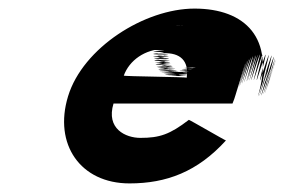

<svg xmlns="http://www.w3.org/2000/svg" viewBox="-20 -484 662 447"><path d="M530.5 -270C572.1 -406 529.9 -268 531.8 -274C573.3 -410 530.9 -271 532.7 -277C574 -412 533.1 -275 534.6 -280C576.2 -416 533.4 -276 536.2 -282C577.8 -418 536.3 -279 539.4 -286C582 -422 540.8 -284 543.7 -290C587.2 -426 545.7 -287 548.6 -293C592.2 -429 551.4 -289 554.2 -295C596.8 -431 553.7 -290 556.5 -296C598.8 -431 558 -291 560.8 -297C603.1 -432 561.6 -293 565.1 -298C608.4 -433 567.6 -293 571.1 -298C614.4 -433 573.6 -293 578.1 -298C621.4 -433 581.3 -292 585.8 -297C629.1 -432 588 -291 592.5 -296C635.8 -431 594.7 -290 597.9 -294C640.9 -428 599.4 -286 601.7 -290C643.6 -424 601.5 -283 603.7 -287C645.7 -421 602 -278 603.2 -282C644.2 -416 601.7 -277 601.7 -277C642.3 -410 597.9 -268 599.2 -272C638.8 -405 596.4 -263 596.6 -267C637.6 -401 592.8 -261 593 -265C633 -399 588.6 -257 588.1 -262C627.1 -396 583.3 -256 583.8 -261C624.1 -396 580 -255 580.5 -260C620.8 -395 550.9 -464 432.9 -464C316.9 -464 173 -373 138.5 -260C104.2 -148 167.4 -57 281.4 -57C367.4 -57 439.7 -84 506 -157C504 -157 421.7 -205 419.7 -205C375.3 -171 351.8 -163 306.8 -163C272.8 -163 226.3 -184 244.3 -243H521.3C524.1 -249 526.9 -258 528.7 -264ZM268.2 -308C280.9 -343 317.1 -370 363.1 -370C405.1 -370 322.8 -369 369.8 -369C410.8 -369 326.8 -369 374.8 -369H380.8C421.8 -369 339.8 -369 387.8 -369H406.8C447.8 -369 364.8 -369 411.8 -369C452.8 -369 370.1 -370 417.1 -370C457.1 -370 374.4 -371 422.7 -372C464 -373 381 -373 429.6 -375C471.3 -377 388.9 -379 436.5 -381C477.1 -383 394.7 -385 441.3 -387C481.9 -389 397.5 -391 444.5 -394C484.4 -397 400.3 -400 445.9 -402C485.5 -404 400.1 -406 445.7 -408C484.3 -410 399.3 -413 443.9 -415C481.5 -417 394.5 -417 438.1 -419C474.7 -421 388 -422 430.3 -423C466.6 -424 379.6 -424 422.6 -424C458.6 -424 371.6 -424 414.6 -424C414.6 -424 364.9 -425 407.9 -425C407.9 -425 356.6 -424 400.6 -424C437.6 -424 351.6 -424 395.6 -424C432.6 -424 346.3 -423 390.3 -423C428 -422 342 -422 385.7 -421C423.4 -420 336.1 -419 379.8 -418C416.5 -417 330.2 -416 373.6 -414C410 -412 323.7 -411 367 -409C404.4 -407 318.1 -406 362.5 -404C399.9 -402 314.6 -401 359.3 -400C398 -399 311.4 -397 357.1 -396C395.8 -395 309.8 -392 355.8 -392C394.8 -392 308.9 -389 354.9 -389C393.9 -389 307.7 -385 353.7 -385C392.7 -385 306.8 -382 352.8 -382C391.8 -382 305.9 -379 351.3 -377C389.6 -375 305.3 -374 350.7 -372C390.1 -370 305.8 -369 351.2 -367C389.9 -366 305.6 -365 351 -363C389.4 -361 304.8 -359 351.1 -357C390.5 -355 304.3 -351 351.3 -351C390.3 -351 307.1 -347 353.1 -347C393.1 -347 307.2 -344 353.6 -342C392.9 -340 309.6 -339 355.3 -338C395 -337 310.4 -335 356.8 -333C396.2 -331 312.6 -329 359.6 -329C398.6 -329 314.7 -326 360.7 -326C400.7 -326 316.8 -323 363.4 -322C403.1 -321 318.5 -319 366.2 -318C406.9 -317 323.3 -315 371.3 -315C410.3 -315 329.7 -313 375.7 -313C416.7 -313 332.1 -311 378.8 -310C419.5 -309 337.2 -308 385.2 -308C426.2 -308 344.2 -308 391.2 -308C431.2 -308 347.9 -307 394.9 -307H398.9C439.9 -307 357.2 -308 404.2 -308C445.2 -308 362.5 -309 412.1 -311C454.7 -313 373 -314 420.3 -315C460.6 -316 378.2 -318 425.2 -318C464.2 -318 380.8 -320 426.8 -320C466.8 -320 383.4 -322 429.8 -323C469.1 -324 383.4 -325 428.7 -326C467 -327 381.3 -328 426.3 -328C464.3 -328 377.7 -326 422.7 -326C461.7 -326 374.4 -325 420.4 -325C458.4 -325 371.8 -323 416.4 -322C454.1 -321 367.8 -320 410.5 -319C446.9 -317 359.6 -316 404.6 -316C442.6 -316 356.6 -316 401.6 -316H398.6C437.6 -316 348.9 -317 394.9 -317C432.9 -317 345.9 -317 388.9 -317C425.9 -317 339.9 -317 385.2 -318C423.5 -319 337.5 -319 381.8 -320C420.1 -321 333.4 -322 377.8 -323C416.1 -324 329.4 -325 373.7 -326C412 -327 326 -327 371.3 -328C409.6 -329 324.5 -332 369.5 -332C408.5 -332 321.4 -335 367.4 -335C405.4 -335 320 -337 365.3 -338C403.9 -340 319.3 -341 364.6 -342C403.9 -343 317.2 -344 362.8 -346C401.4 -348 317 -350 362.3 -351C400.9 -353 314.9 -353 360.5 -355C399.1 -357 314.5 -358 360.1 -360C399.7 -362 420.6 -342 414.6 -303C414.2 -305 268.6 -306 268.2 -308Z"/></svg>

Font: Hussar Wojna
Style: 3Obl
Weight: 400
Designer: Robert Jablonski
Foundry: Cannot Into Space Fonts
Version: Version 1.01